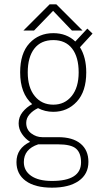

<svg xmlns="http://www.w3.org/2000/svg" viewBox="-20 -665 490 886"><path d="M361 -524H312L225 -615L137 -524H88L209 -645H240ZM249 -32Q315.5 -32 351.8 -2Q388 28 388 82Q388 138.5 343.2 169.8Q298.5 201 220 201Q141.5 201 98.8 169.8Q56 138.5 56 83Q56 19.5 119 -10.5Q97 -24 81.5 -46.8Q66 -69.5 66 -96Q66 -125 84.2 -147.8Q102.5 -170.5 128.5 -184.5Q73 -233.5 73 -331Q73 -419 116 -465.5Q159 -512 226 -512Q287.5 -512 327.5 -473.5L383 -533L407 -510L349 -447Q378 -400.5 378 -331Q378 -243 334.5 -196Q291 -149 226 -149Q187.5 -149 155.5 -166Q132 -155 116.5 -137.5Q101 -120 101 -98Q101 -67 124.2 -49.5Q147.5 -32 175 -32ZM226 -182Q278.5 -182 310.8 -221.8Q343 -261.5 343 -331Q343 -401.5 312.8 -440.8Q282.5 -480 226 -480Q169 -480 138.5 -440.8Q108 -401.5 108 -331Q108 -261.5 140.2 -221.8Q172.5 -182 226 -182ZM90 83Q90 123 123.8 146.5Q157.5 170 220 170Q354 170 354 84Q354 41.5 331.2 21.2Q308.5 1 247 1H156.5Q90 23 90 83Z"/></svg>

Font: League Mono Condensed Thin
Style: Regular
Weight: 100
Width: 1
Designer: Tyler Finck
Foundry: The League of Moveable Type / Tyler Finck
Version: Version 2.210